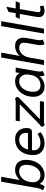

<svg xmlns="http://www.w3.org/2000/svg" viewBox="1233 -2007 785 3291"><g transform="rotate(-90 1625.5 -361.5)"><path d="M7 -17Q24 -39 33.5 -63.5Q43 -88 50 -126L157 -734H241L185 -416Q218 -451 263.5 -473Q309 -495 358 -495Q445 -495 488 -444.5Q531 -394 531 -308Q531 -219 497 -146Q463 -73 403 -31.5Q343 10 268 10Q217 10 177.5 -13Q138 -36 118 -76Q113 -48 100 -24.5Q87 -1 73 11ZM445 -301Q445 -425 333 -425Q288 -425 250.5 -402Q213 -379 188.5 -341.5Q164 -304 157 -263L150 -221Q147 -205 147 -189Q147 -133 179 -96.5Q211 -60 271 -60Q320 -60 359.5 -91.5Q399 -123 422 -178Q445 -233 445 -301Z M613 -181Q613 -275 646.5 -346Q680 -417 741.5 -456Q803 -495 884 -495Q948 -495 991.5 -467.5Q1035 -440 1055.5 -396.5Q1076 -353 1076 -305Q1076 -244 1057 -225Q1038 -206 1006 -206H698Q695 -190 695 -173Q695 -121 728.5 -91Q762 -61 824 -61Q908 -61 973 -111L1008 -62Q970 -28 920.5 -9Q871 10 814 10Q723 10 668 -42.5Q613 -95 613 -181ZM991 -275Q994 -292 994 -307Q994 -359 963.5 -392Q933 -425 875 -425Q829 -425 794 -403Q759 -381 737.5 -346.5Q716 -312 710 -275Z M1135 10Q1113 10 1100 -25Q1098 -33 1098 -35Q1098 -43 1103.5 -49.5Q1109 -56 1121 -64Q1132 -70 1142 -80L1484 -415H1191L1203 -485H1532Q1552 -485 1560 -491Q1566 -495 1573 -495Q1591 -495 1604 -475Q1610 -466 1610 -458Q1610 -444 1594 -428L1227 -70H1539L1527 0H1179Q1160 0 1147 7Q1141 10 1135 10Z M1612 -179Q1612 -267 1647 -339.5Q1682 -412 1743.5 -453.5Q1805 -495 1880 -495Q1978 -495 2019 -415L2031 -485H2113L2050 -125Q2044 -92 2044 -69Q2044 -41 2054 -18L1980 10Q1965 -14 1965 -50Q1965 -56 1967 -74L1964 -75Q1928 -34 1882 -12Q1836 10 1785 10Q1706 10 1659 -43Q1612 -96 1612 -179ZM1985 -221 1992 -263Q1995 -280 1995 -295Q1995 -350 1964.5 -387.5Q1934 -425 1875 -425Q1826 -425 1785.5 -393.5Q1745 -362 1721.5 -307Q1698 -252 1698 -186Q1698 -127 1725.5 -93.5Q1753 -60 1808 -60Q1879 -60 1926 -105.5Q1973 -151 1985 -221Z M2497 -67Q2497 -89 2501 -109L2535 -299Q2539 -319 2539 -340Q2539 -383 2517 -403.5Q2495 -424 2450 -424Q2410 -424 2375.5 -402Q2341 -380 2318 -343Q2295 -306 2287 -264L2240 0H2156L2285 -734H2369L2313 -416Q2345 -453 2389.5 -474Q2434 -495 2482 -495Q2552 -495 2588 -458Q2624 -421 2624 -353Q2624 -323 2619 -298L2585 -109Q2582 -93 2582 -77Q2582 -44 2593 -20L2512 10Q2497 -30 2497 -67Z M2824 -734H2908L2779 0H2695Z M2978 -90Q2978 -106 2981 -124L3032 -415H2947L2977 -485H3045L3067 -608L3155 -645L3126 -485H3251L3222 -415H3116L3065 -123Q3062 -108 3062 -97Q3062 -77 3072.5 -68.5Q3083 -60 3106 -60Q3138 -60 3165 -72L3174 -9Q3158 -2 3131.5 3.5Q3105 9 3081 9Q3032 9 3005 -17Q2978 -43 2978 -90Z"/></g></svg>

Font: Niramit
Style: Italic
Weight: 400
Italic angle: -10°
Version: Version 1.000; ttfautohint (v1.6)